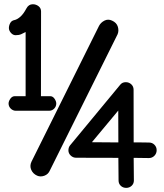

<svg xmlns="http://www.w3.org/2000/svg" viewBox="-20 -805 783 918"><path d="M54.7 -636.7Q42 -636.7 32.2 -647.9Q22.5 -659.2 22.5 -670.9Q22.5 -682.6 28.8 -694.6Q35.2 -706.5 48.8 -709Q62.5 -711.9 77.4 -725.1Q92.3 -738.3 106 -764.2Q116.7 -784.7 136.7 -784.7Q152.3 -784.7 164.3 -775.4Q176.3 -766.1 176.3 -750L175.8 -345.2H219.7Q232.4 -345.2 240.7 -333Q249 -320.8 249 -310.1Q249 -295.9 239 -285.6Q229 -275.4 214.4 -275.4H56.2Q42 -275.4 31.5 -285.6Q21 -295.9 21 -310.1Q21 -320.8 29.5 -333Q38.1 -345.2 51.3 -345.2H102.5V-651.9Q91.8 -646 81.1 -641.4Q70.3 -636.7 54.7 -636.7ZM515.6 -706.5Q537.6 -696.8 543.5 -677Q549.3 -657.2 542 -640.6L218.8 9.3Q210.9 28.3 192.1 35.2Q173.3 42 157.2 34.7Q137.7 25.9 129.4 7.1Q121.1 -11.7 130.4 -31.7L453.6 -681.6Q461.9 -697.3 479.2 -706.3Q496.6 -715.3 515.6 -706.5ZM583.5 93.3Q567.9 93.3 557.4 83.3Q546.9 73.2 546.9 58.1L545.9 -50.3L343.8 -50.8Q329.1 -50.8 318.1 -61.3Q307.1 -71.8 307.1 -85.9Q307.1 -100.1 314.5 -109.4L553.2 -397.9Q563.5 -412.1 581.1 -412.1Q596.7 -412.1 607.7 -401.9Q618.7 -391.6 618.7 -376L619.1 -124Q637.7 -124 656 -124Q674.3 -124 692.4 -123.5Q708 -123.5 718.5 -112.8Q729 -102.1 729 -86.9Q729 -71.3 718.3 -60.3Q707.5 -49.3 691.9 -49.3L619.1 -50.3L620.1 58.1Q620.1 73.2 609.4 83.3Q598.6 93.3 583.5 93.3ZM545.9 -124 545.4 -276.4 419.4 -125Z"/></svg>

Font: Manjari
Style: Bold
Weight: 700
Designer: Santhosh Thottingal <santhosh.thottingal@gmail.com>
Version: Version 2.000